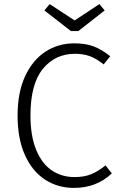

<svg xmlns="http://www.w3.org/2000/svg" viewBox="-20 -908 590 939"><path d="M519 -633 487 -593Q452 -621 420 -633Q388 -645 347 -645Q250 -645 189.5 -571Q129 -497 129 -343Q129 -243 157 -175Q185 -107 233.5 -74.5Q282 -42 344 -42Q393 -42 427 -56.5Q461 -71 496 -99L527 -60Q452 11 342 11Q262 11 199.5 -30Q137 -71 101.5 -150.5Q66 -230 66 -343Q66 -456 103 -535.5Q140 -615 202.5 -655.5Q265 -696 343 -696Q400 -696 439.5 -680.5Q479 -665 519 -633ZM492 -857 363 -756H327L197 -857L223 -888L345 -808L466 -888Z"/></svg>

Font: Fira Sans Light
Style: Regular
Weight: 300
Designer: bBox Type GmbH & Carrois Corporate GbR & Edenspiekermann AG
Foundry: bBox Type GmbH & Carrois Corporate GbR & Edenspiekermann AG
Version: Version 4.301